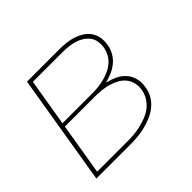

<svg xmlns="http://www.w3.org/2000/svg" viewBox="-124 -684 849 849"><g transform="rotate(-45 300.0 -260.0)"><path d="M43 0 129 -520H333Q354 -520 375.5 -517.5Q397 -515 416.5 -508.5Q436 -502 453 -491Q470 -480 481.5 -463.5Q493 -447 496.5 -426Q500 -405 496 -383Q493 -362 482 -342Q471 -322 453.5 -307.5Q436 -293 415 -284Q394 -275 373 -270Q398 -264 420.5 -253.5Q443 -243 459 -225Q475 -207 481 -182.5Q487 -158 482 -131Q479 -108 466.5 -86.5Q454 -65 434.5 -49.5Q415 -34 392 -24.5Q369 -15 346 -9.5Q323 -4 300 -2Q277 0 254 0ZM110 -279H297Q315 -279 333.5 -281Q352 -283 370 -287.5Q388 -292 406 -300Q424 -308 439 -320.5Q454 -333 463.5 -350.5Q473 -368 476 -386Q479 -404 476 -422.5Q473 -441 462.5 -454.5Q452 -468 437 -477.5Q422 -487 405 -492Q388 -497 369.5 -499Q351 -501 333 -501H147ZM67 -19H254Q274 -19 295 -20.5Q316 -22 337 -27Q358 -32 379 -40Q400 -48 417.5 -61.5Q435 -75 447 -94.5Q459 -114 462 -135Q466 -156 461 -176.5Q456 -197 443.5 -212Q431 -227 413 -236.5Q395 -246 375 -251.5Q355 -257 334.5 -259Q314 -261 292 -261H107Z"/></g></svg>

Font: Iosevka Thin Extended Oblique
Style: Regular
Weight: 100
Width: 7
Italic angle: -9°
Monospace: yes
Designer: Belleve Invis
Foundry: Belleve Invis
Version: Version 32.5.0; ttfautohint (v1.8.4)